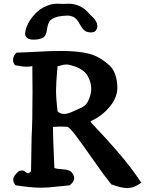

<svg xmlns="http://www.w3.org/2000/svg" viewBox="-20 -1002 781 1012"><path d="M439.5 -834Q418.9 -839.8 402.3 -871.6Q385.7 -903.3 368.2 -912.1Q351.6 -919.9 334 -919.9Q327.1 -919.9 307.6 -918Q264.6 -913.1 246.1 -895.5Q232.4 -882.8 227.5 -845.7Q222.7 -808.6 202.1 -800.8Q181.6 -793 158.2 -793Q112.3 -793 112.3 -826.2Q112.3 -830.1 114.3 -839.8Q127 -894.5 176.8 -940.4Q204.1 -965.8 248 -978.5Q262.7 -982.4 277.3 -982.4Q282.2 -982.4 293.5 -981.9Q304.7 -981.4 311.5 -981.4Q318.4 -981.4 329.6 -981.9Q340.8 -982.4 345.7 -982.4Q363.3 -982.4 377.9 -977.5Q416 -966.8 439.5 -941.4Q444.3 -935.5 457 -923.3Q469.7 -911.1 475.6 -904.3Q481.4 -897.5 487.3 -886.7Q493.2 -876 493.2 -866.2Q493.2 -856.4 489.3 -847.7Q482.4 -831.1 460 -831.1Q450.2 -831.1 439.5 -834ZM283.2 -652.3Q275.4 -564.5 275.4 -524.4Q275.4 -482.4 283.2 -415Q297.9 -401.4 318.4 -401.4Q326.2 -401.4 335.9 -403.8Q345.7 -406.2 352.5 -409.2Q359.4 -412.1 371.6 -417.5Q383.8 -422.9 389.6 -425.8Q412.1 -434.6 424.8 -444.3Q437.5 -454.1 445.3 -471.7Q460.9 -502.9 460.9 -534.2Q460.9 -564.5 445.3 -595.7Q426.8 -633.8 373 -652.3Q343.8 -662.1 331.1 -662.1Q313.5 -662.1 283.2 -652.3ZM458 -363.3 457 -362.3Q457 -357.4 496.6 -316.9Q536.1 -276.4 604 -197.8Q671.9 -119.1 724.6 -39.1Q686.5 -10.7 650.4 -10.7Q620.1 -10.7 566.4 -30.3Q532.2 -72.3 476.1 -152.8Q419.9 -233.4 382.3 -283.7Q344.7 -334 333 -334Q327.1 -334 313.5 -334.5Q299.8 -335 293 -335Q282.2 -335 258.8 -333Q259.8 -267.6 266.6 -116.2Q280.3 -111.3 303.2 -110.4Q326.2 -109.4 341.8 -104Q357.4 -98.6 365.2 -83Q371.1 -73.2 371.1 -63.5Q371.1 -44.9 347.7 -25.4Q327.1 -23.4 295.9 -20Q264.6 -16.6 240.7 -14.6Q216.8 -12.7 193.4 -12.7Q141.6 -12.7 62.5 -25.4Q49.8 -39.1 49.8 -54.7Q49.8 -75.2 79.1 -99.6Q87.9 -103.5 96.7 -103.5Q105.5 -103.5 114.3 -96.2Q123 -88.9 127 -88.9Q133.8 -88.9 143.6 -99.6L146.5 -275.4Q151.4 -361.3 151.4 -516.6L150.4 -655.3Q145.5 -650.4 122.1 -650.4Q98.6 -650.4 59.6 -658.2Q48.8 -670.9 48.8 -685.5Q48.8 -708 67.4 -724.6Q110.4 -725.6 179.7 -729.5Q249 -733.4 300.8 -733.4Q389.6 -733.4 446.3 -719.7Q502.9 -706.1 555.7 -658.2Q591.8 -626 597.7 -558.6Q597.7 -555.7 598.1 -549.8Q598.6 -543.9 598.6 -541Q598.6 -498 572.3 -458Q528.3 -394.5 458 -363.3Z"/></svg>

Font: LPEducational
Style: Medium
Weight: 500
Designer: Based on Essays1743, by John Stracke, which says:

Based on the typeface in a 1743 English translation of the essays of 
Version: Version 001.204